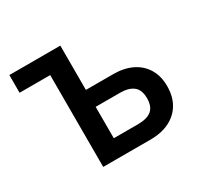

<svg xmlns="http://www.w3.org/2000/svg" viewBox="-149 -888 1109 1070"><g transform="rotate(-30 405.0 -352.5)"><path d="M226 0V-591H29V-705H357V-420H532Q602 -420 653 -395Q704 -370 732 -323.5Q760 -277 760 -212Q760 -146 732 -98.5Q704 -51 652.5 -25.5Q601 0 531 0ZM357 -109H512Q572 -109 600.5 -133Q629 -157 629 -210Q629 -263 599.5 -287Q570 -311 513 -311H357Z"/></g></svg>

Font: Nunito Sans 7pt SemiCondensed
Style: Bold
Weight: 700
Width: 4
Designer: Vernon Adams
Foundry: Vernon Adams
Version: Version 3.101;gftools[0.9.27]